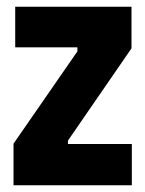

<svg xmlns="http://www.w3.org/2000/svg" viewBox="-20 -548 430 568"><path d="M20 0V-123L209 -396V-408H25V-528H369V-405L181 -132V-122H370V0Z"/></svg>

Font: Bricolage Grotesque Condensed ExtraBold
Style: Regular
Weight: 800
Width: 3
Designer: Mathieu Triay
Foundry: Atelier Triay
Version: Version 1.000;gftools[0.9.30]